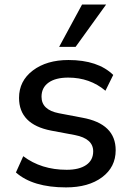

<svg xmlns="http://www.w3.org/2000/svg" viewBox="-20 -812 573 842"><path d="M269.5 9.8Q124 9.8 49.8 -55.7L82 -127Q161.1 -67.4 272.5 -67.4Q327.1 -67.4 357.9 -88.4Q388.7 -109.4 388.7 -148.4Q388.7 -204.1 308.6 -219.7L204.1 -239.3Q63.5 -266.6 63.5 -382.8Q63.5 -457 124 -502.9Q184.6 -548.8 280.3 -548.8Q409.2 -548.8 476.6 -483.4L442.4 -414.1Q374 -471.7 279.3 -471.7Q223.6 -471.7 192.9 -449.7Q162.1 -427.7 162.1 -387.7Q162.1 -330.1 238.3 -315.4L340.8 -295.9Q487.3 -269.5 487.3 -153.3Q487.3 -79.1 427.7 -34.7Q368.2 9.8 269.5 9.8ZM239.3 -606.4 339.8 -792H445.3L311.5 -606.4Z"/></svg>

Font: Min Sans Medium
Style: Regular
Weight: 500
Designer: Jinseong-Kim, NotoSansCJK, Nunito
Foundry: Jinseong-Kim
Version: Version 1.400;Glyphs 3.1.2 (3151)